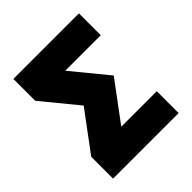

<svg xmlns="http://www.w3.org/2000/svg" viewBox="-199 -862 994 994"><g transform="rotate(-45 298.0 -365.0)"><path d="M438 -375 278 -160H538V0H58V-160L218 -375L58 -570V-730H538V-570H278Z"/></g></svg>

Font: M PLUS 1p Black
Style: Regular
Weight: 900
Version: Version 1.061